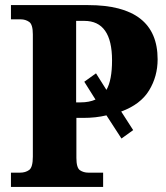

<svg xmlns="http://www.w3.org/2000/svg" viewBox="-20 -734 651 754"><path d="M23 0H385V-56H327Q308 -56 294 -65.5Q280 -75 280 -114V-271H306Q332 -271 354.5 -273.5Q377 -276 398 -281L457 -190L503 -223L456 -296Q532 -324 565.5 -379Q599 -434 599 -501Q599 -714 326 -714H23V-658H62Q80 -658 94.5 -648Q109 -638 109 -599V-119Q109 -77 94.5 -66.5Q80 -56 59 -56H23ZM279 -332V-652H311Q420 -652 420 -497Q420 -419 398 -381L357 -446L311 -413L355 -343Q330 -332 297 -332Z"/></svg>

Font: Noto Serif SemiCondensed Extra
Style: Regular
Weight: 800
Width: 4
Designer: Monotype Design Team
Foundry: Monotype Imaging Inc.
Version: Version 1.002